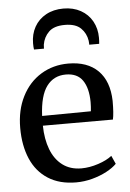

<svg xmlns="http://www.w3.org/2000/svg" viewBox="-57 -869 624 923"><g transform="rotate(-5 255.0 -408.0)"><path d="M27.5 -273Q27.5 -359 60.8 -424.5Q94 -490 152.5 -525.8Q211 -561.5 284 -561.5Q376.5 -561.5 427.8 -510.5Q479 -459.5 481.5 -364.5Q481.5 -302.5 475 -274.5H137Q138 -209.5 157 -159.8Q176 -110 213.2 -82Q250.5 -54 304 -54Q343.5 -54 385.8 -68Q428 -82 452 -101.5L470 -61.5Q452 -43 420.5 -26.2Q389 -9.5 350.5 0.8Q312 11 273.5 11Q193 11 137.8 -24.5Q82.5 -60 55 -124Q27.5 -188 27.5 -273ZM373 -323.5Q375.5 -347 375.5 -368Q375 -435 349.2 -472.5Q323.5 -510 268 -510Q210 -510 176 -464.8Q142 -419.5 137.5 -321.5ZM442.5 -672.5Q442.5 -656.5 441 -643H393V-647.5Q393 -652 392 -662Q386.5 -698.5 361.2 -723.2Q336 -748 284 -748Q232 -748 206.8 -723.2Q181.5 -698.5 175.5 -662Q174.5 -655 174.5 -643H126.5Q124.5 -655 124.5 -673Q124.5 -717 144 -752Q163.5 -787 199.8 -807Q236 -827 284 -827Q331.5 -827 367.5 -807Q403.5 -787 423 -751.8Q442.5 -716.5 442.5 -672.5Z"/></g></svg>

Font: Merriweather 12pt
Style: Regular
Weight: 400
Designer: Eben Sorkin
Foundry: Eben Sorkin
Version: Version 2.100